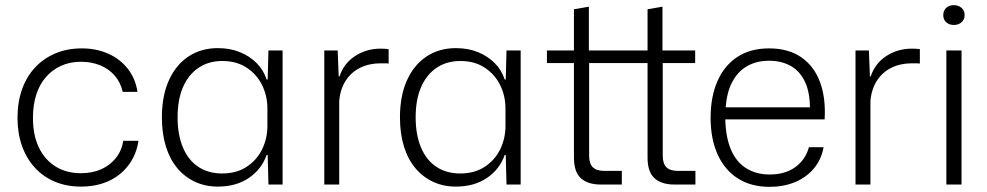

<svg xmlns="http://www.w3.org/2000/svg" viewBox="-20 -717 3836 746"><path d="M294 8Q239 8 193.5 -11Q148 -30 115.5 -65.5Q83 -101 65.5 -150Q48 -199 48 -259Q48 -320 65.5 -369.5Q83 -419 116 -454.5Q149 -490 195 -509.5Q241 -529 298 -529Q355 -529 401.5 -508Q448 -487 477.5 -448.5Q507 -410 514 -360H457Q448 -398 425 -424Q402 -450 368.5 -463.5Q335 -477 295 -477Q251 -477 216.5 -461Q182 -445 157.5 -416.5Q133 -388 120.5 -348Q108 -308 108 -259Q108 -192 131 -144Q154 -96 196 -70Q238 -44 294 -44Q339 -44 373.5 -59.5Q408 -75 430.5 -103.5Q453 -132 459 -170H518Q510 -116 479.5 -75.5Q449 -35 402 -13.5Q355 8 294 8Z M826 8Q778 8 738 -10.5Q698 -29 669 -63.5Q640 -98 624.5 -148Q609 -198 609 -261Q609 -345 636.5 -405.5Q664 -466 713 -498Q762 -530 826 -530Q874 -530 912 -514.5Q950 -499 977 -472Q1004 -445 1016 -408H1020L1023 -521H1078V0H1023L1020 -115H1016Q997 -60 947.5 -26Q898 8 826 8ZM843 -43Q899 -43 938.5 -69Q978 -95 998.5 -137Q1019 -179 1019 -228V-295Q1019 -344 998.5 -386Q978 -428 938.5 -454Q899 -480 844 -480Q791 -480 752 -454Q713 -428 691.5 -379.5Q670 -331 670 -261Q670 -193 691 -143.5Q712 -94 751 -68.5Q790 -43 843 -43Z M1240 0V-521H1292L1296 -420H1299Q1316 -471 1360 -499.5Q1404 -528 1459 -528Q1468 -528 1475.5 -527.5Q1483 -527 1490 -526V-470Q1484 -471 1475.5 -471Q1467 -471 1459 -471Q1415 -471 1380 -454Q1345 -437 1323.5 -404Q1302 -371 1298 -325V0Z M1751 8Q1703 8 1663 -10.5Q1623 -29 1594 -63.5Q1565 -98 1549.5 -148Q1534 -198 1534 -261Q1534 -345 1561.5 -405.5Q1589 -466 1638 -498Q1687 -530 1751 -530Q1799 -530 1837 -514.5Q1875 -499 1902 -472Q1929 -445 1941 -408H1945L1948 -521H2003V0H1948L1945 -115H1941Q1922 -60 1872.5 -26Q1823 8 1751 8ZM1768 -43Q1824 -43 1863.5 -69Q1903 -95 1923.5 -137Q1944 -179 1944 -228V-295Q1944 -344 1923.5 -386Q1903 -428 1863.5 -454Q1824 -480 1769 -480Q1716 -480 1677 -454Q1638 -428 1616.5 -379.5Q1595 -331 1595 -261Q1595 -193 1616 -143.5Q1637 -94 1676 -68.5Q1715 -43 1768 -43Z M2314 0Q2264 0 2237 -24.5Q2210 -49 2210 -105V-472H2105V-521H2210V-681L2268 -691V-521H2496V-681L2554 -691V-521H2681V-472H2555V-113Q2555 -81 2569.5 -67Q2584 -53 2614 -53H2682V0H2600Q2550 0 2523 -24.5Q2496 -49 2496 -105V-472H2269V-113Q2269 -81 2283.5 -67Q2298 -53 2328 -53H2396V0Z M2970 9Q2898 9 2846.5 -24Q2795 -57 2768 -117.5Q2741 -178 2741 -259Q2741 -341 2767.5 -401.5Q2794 -462 2844.5 -495.5Q2895 -529 2968 -529Q3044 -529 3094 -494Q3144 -459 3166.5 -397Q3189 -335 3184 -253H2798Q2800 -181 2821 -133.5Q2842 -86 2880.5 -62.5Q2919 -39 2970 -39Q3031 -39 3070.5 -68Q3110 -97 3123 -145H3180Q3171 -96 3141.5 -61.5Q3112 -27 3068 -9Q3024 9 2970 9ZM2799 -289 2792 -300H3134L3127 -287Q3128 -356 3108 -398.5Q3088 -441 3052 -461Q3016 -481 2968 -481Q2919 -481 2882 -459.5Q2845 -438 2823.5 -395.5Q2802 -353 2799 -289Z M3304 0V-521H3356L3360 -420H3363Q3380 -471 3424 -499.5Q3468 -528 3523 -528Q3532 -528 3539.5 -527.5Q3547 -527 3554 -526V-470Q3548 -471 3539.5 -471Q3531 -471 3523 -471Q3479 -471 3444 -454Q3409 -437 3387.5 -404Q3366 -371 3362 -325V0Z M3657 0V-521H3716V0ZM3686 -620Q3668 -620 3656.5 -630.5Q3645 -641 3645 -658Q3645 -676 3656.5 -686.5Q3668 -697 3686 -697Q3704 -697 3716 -686.5Q3728 -676 3728 -658Q3728 -641 3716 -630.5Q3704 -620 3686 -620Z"/></svg>

Font: Mona Sans ExtraLight Light
Style: Regular
Weight: 300
Version: Version 2.000